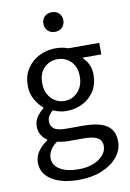

<svg xmlns="http://www.w3.org/2000/svg" viewBox="-99 -754 702 1037"><g transform="rotate(-10 252.0 -235.5)"><path d="M246.3 223.7Q186.8 223.7 141.3 208.4Q95.8 193 70.5 164.1Q45.2 135.2 45.2 93.4Q45.2 61.7 64.1 33.5Q83.1 5.3 116.4 -16.5V-20.5Q98.1 -32.6 85.5 -52.2Q73 -71.7 73 -100.2Q73 -130.6 90.4 -154.1Q107.8 -177.5 126.4 -190.4V-194.4Q102.6 -213.7 83 -247.8Q63.5 -281.9 63.5 -324.9Q63.5 -378.1 88.6 -417Q113.7 -455.9 155.2 -477Q196.6 -498.1 245.9 -498.1Q266.3 -498.1 283.9 -494.8Q301.6 -491.5 314.5 -486.1H484.1V-422.8H382.8V-418.8Q400.5 -403 412.2 -379Q423.9 -355 423.9 -322Q423.9 -270.3 400 -232.7Q376.2 -195.2 335.9 -174.7Q295.6 -154.2 245.9 -154.2Q228.2 -154.2 209.3 -158.6Q190.5 -162.9 173.5 -170.7Q160.8 -159.9 151.6 -146.8Q142.5 -133.7 142.5 -113.2Q142.5 -90.3 160.9 -75.4Q179.3 -60.5 227.7 -60.5H322.3Q407.4 -60.5 449.7 -32.8Q492.1 -5.2 492.1 55.6Q492.1 100.8 462 138.9Q431.8 177.1 376.6 200.4Q321.4 223.7 246.3 223.7ZM245.9 -209.4Q273.9 -209.4 297.3 -223.6Q320.6 -237.7 334.9 -263.6Q349.2 -289.6 349.2 -324.9Q349.2 -378.9 319 -408.7Q288.8 -438.4 245.9 -438.4Q202.9 -438.4 172.8 -408.7Q142.6 -378.9 142.6 -324.9Q142.6 -289.6 156.9 -263.6Q171.1 -237.7 194.5 -223.6Q217.9 -209.4 245.9 -209.4ZM257.9 167Q304.2 167 338.5 153Q372.9 138.9 392.2 116.1Q411.5 93.3 411.5 67.9Q411.5 34 386.4 20.8Q361.3 7.6 313.5 7.6H229.7Q216.1 7.6 199.6 5.8Q183.2 3.9 166.5 0.3Q140.4 18.8 128.7 39.7Q116.9 60.7 116.9 81.8Q116.9 121 154.5 144Q192.1 167 257.9 167ZM259.6 -586Q235.9 -586 220.3 -601Q204.8 -616 204.8 -640.4Q204.8 -664.2 220.3 -678.9Q235.9 -693.6 259.6 -693.6Q283.9 -693.6 299.1 -678.9Q314.4 -664.2 314.4 -640.4Q314.4 -616 299.1 -601Q283.9 -586 259.6 -586Z"/></g></svg>

Font: Source Sans 3
Style: Regular
Weight: 200
Designer: Paul D. Hunt
Foundry: Adobe
Version: Version 3.046;hotconv 1.0.118;makeotfexe 2.5.65603